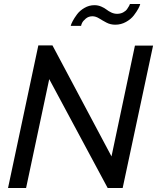

<svg xmlns="http://www.w3.org/2000/svg" viewBox="-20 -936 782 956"><path d="M439.9 -855Q420.9 -855 407 -843.3Q393.1 -831.5 388.4 -821.3Q383.8 -811 383.8 -807.1H332Q334 -815.9 341.8 -830.8Q349.6 -845.7 363.5 -864.5Q377.4 -883.3 400.6 -896.7Q423.8 -910.2 450.2 -910.2Q468.3 -910.2 484.1 -903.3Q500 -896.5 509.8 -888.7Q519.5 -880.9 533.7 -874Q547.9 -867.2 563 -867.2Q579.6 -867.2 592.8 -874Q606 -880.9 612.8 -890.6Q619.6 -900.4 622.8 -906.5Q626 -912.6 627 -916H678.2Q676.8 -908.2 668.7 -893.1Q660.6 -877.9 646.2 -859.1Q631.8 -840.3 607.2 -826.7Q582.5 -813 554.2 -813Q529.8 -813 510 -823.5Q490.2 -834 473.4 -844.5Q456.5 -855 439.9 -855ZM170.9 -710H241.2L535.2 -157.2L651.9 -709H742.2L590.8 0H516.1L225.1 -542L109.9 0H20Z"/></svg>

Font: Rawline Medium
Style: Italic
Weight: 500
Italic angle: -12°
Designer: Matt McInerney, Pablo Impallari, Rodrigo Fuenzalida
Foundry: Matt McInerney, Pablo Impallari, Rodrigo Fuenzalida
Version: Version 4.020;PS 004.020;hotconv 1.0.88;makeotf.lib2.5.64775